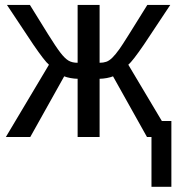

<svg xmlns="http://www.w3.org/2000/svg" viewBox="-20 -548 709 768"><path d="M432.1 -242.7 567.9 0H585.9V199.2H665.5V-64H627.4L493.2 -289.1C504.6 -298.5 525.4 -325.4 555.7 -369.6L661.1 -528.3H569.3C505.9 -425.8 468.8 -367 458 -352.1C447.3 -337.1 437.7 -325.4 429.2 -317.1C420.7 -308.8 412.6 -303.4 404.8 -300.8C397 -298.2 388.2 -296.9 378.4 -296.9V-528.3H290.5V-296.9C275.6 -296.9 263.3 -299.8 253.7 -305.7C244.1 -311.5 233.4 -322 221.7 -337.2C210 -352.3 193.4 -377.1 171.9 -411.6L99.6 -528.3H7.8L113.3 -369.6C143.6 -325.4 164.4 -298.5 175.8 -289.1L3.4 0H101.1L236.8 -242.7C243 -240.1 251.4 -237.8 262 -235.8C272.5 -233.9 282.1 -232.9 290.5 -232.9V0H378.4V-232.9C386.9 -232.9 396.4 -233.9 407 -235.8C417.6 -237.8 425.9 -240.1 432.1 -242.7Z"/></svg>

Font: Arimo
Style: Regular
Weight: 400
Designer: Steve Matteson
Foundry: Monotype Imaging Inc.
Version: Version 1.32